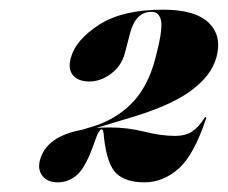

<svg xmlns="http://www.w3.org/2000/svg" viewBox="-20 -731 471 397"><path d="M62.5 -399.5Q75.5 -449 149 -462.5L169 -468.5Q218 -483 251.5 -516.5Q285 -550 300.5 -607.5Q316.5 -667 313.2 -686.8Q310 -706.5 293 -706.5Q260.5 -706.5 249 -662.5L238 -620.5Q231 -594.5 209.5 -578.5Q188 -562.5 165 -562.5Q141.5 -562.5 130.8 -575.5Q120 -588.5 126.5 -611.5Q136.5 -648.5 184.8 -679.8Q233 -711 317.5 -711Q383.5 -711 411.5 -684Q439.5 -657 427.5 -612.5Q417 -573.5 372.2 -541.5Q327.5 -509.5 235.5 -483.5L179.5 -466.5Q192.5 -467.5 206.5 -467.5Q243.5 -467.5 278.2 -458.8Q313 -450 342 -450Q363 -450 376.8 -458.8Q390.5 -467.5 403 -487.5Q405 -489.5 405.5 -489Q407 -489 406.5 -487Q381 -410 349 -382Q317 -354 278.5 -354Q240.5 -354 221 -372Q201.5 -390 195 -446.5Q194.5 -457 193.2 -460.2Q192 -463.5 189.5 -463.5Q187.5 -463.5 184 -457.8Q180.5 -452 175 -436Q158 -386.5 140.2 -370.2Q122.5 -354 99.5 -354Q78 -354 67.8 -367.2Q57.5 -380.5 62.5 -399.5Z"/></svg>

Font: Fraunces 144pt Black
Style: Italic
Weight: 900
Italic angle: -16°
Version: Version 1.000;[0bf87f6ff]